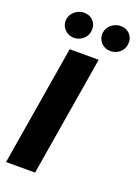

<svg xmlns="http://www.w3.org/2000/svg" viewBox="-175 -1022 784 1093"><g transform="rotate(20 217.0 -475.5)"><path d="M9.6 0 130.3 -727.3H306.1L185.4 0ZM275.9 -884.2Q278.4 -898.8 286.2 -911Q294 -923.3 305.2 -932.2Q316.4 -941.1 330.3 -946Q344.1 -951 358.3 -951Q395.2 -951 416.9 -925.4Q438.6 -899.5 432.5 -863.6Q430.8 -849.1 423.3 -836.8Q415.8 -824.6 404.8 -815.5Q393.8 -806.5 380.1 -801.5Q366.5 -796.5 352.3 -796.5Q315.7 -796.5 293 -822.4Q270.2 -848.7 275.9 -884.2ZM54.3 -884.2Q56.8 -898.8 64.6 -911Q72.4 -923.3 83.6 -932.2Q94.8 -941.1 108.7 -946Q122.5 -951 136.7 -951Q173.7 -951 195.3 -925.4Q217 -899.5 210.9 -863.6Q209.2 -849.1 201.7 -836.8Q194.2 -824.6 183.2 -815.5Q172.2 -806.5 158.6 -801.5Q144.9 -796.5 130.7 -796.5Q94.5 -796.5 71.4 -822.8Q48.7 -848.7 54.3 -884.2Z"/></g></svg>

Font: Inter P Extra Bold
Style: Italic
Weight: 800
Italic angle: 9.39999°
Designer: Rasmus Andersson
Foundry: rsms
Version: Version 3.018;git-588b23468